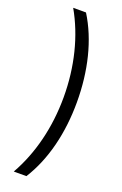

<svg xmlns="http://www.w3.org/2000/svg" viewBox="-186 -883 698 1099"><g transform="rotate(20 162.5 -333.5)"><path d="M57 165H134C219 30 261 -143 261 -331C261 -521 219 -696 134 -832H56C137 -690 180 -517 180 -332C180 -148 137 24 57 165Z"/></g></svg>

Font: Noto Sans Devanagari UI Condensed
Style: Regular
Weight: 400
Width: 3
Designer: Jelle Bosma - Monotype Design Team
Foundry: Monotype Imaging Inc.
Version: Version 2.004